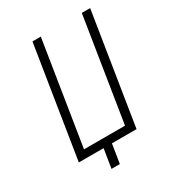

<svg xmlns="http://www.w3.org/2000/svg" viewBox="-201 -850 1002 1095"><g transform="rotate(-30 300.0 -302.5)"><path d="M209 125 229 0H66L182 -730H237L129 -50H399L507 -730H562L446 0H284L264 125Z"/></g></svg>

Font: NKDuy Mono Thin
Style: Italic
Weight: 100
Italic angle: -9°
Monospace: yes
Designer: NKDuy
Foundry: NKDuy
Version: Version 2.251; ttfautohint (v1.8.4.7-5d5b)